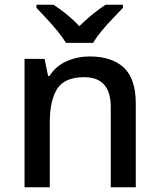

<svg xmlns="http://www.w3.org/2000/svg" viewBox="-20 -786 670 806"><path d="M356 -549Q450 -549 500 -502Q550 -455 550 -351V0H445V-336Q445 -462 334 -462Q251 -462 220 -413Q189 -364 189 -272V0H83V-539H167L182 -467H188Q214 -509 259.5 -529Q305 -549 356 -549ZM257 -606Q243 -629 221 -656Q199 -683 175 -708.5Q151 -734 133 -753V-766H205Q231 -749 259.5 -726Q288 -703 313 -676Q340 -703 368.5 -726Q397 -749 423 -766H496V-753Q478 -734 453.5 -708.5Q429 -683 406.5 -656Q384 -629 371 -606Z"/></svg>

Font: Noto Sans Sinhala Medium
Style: Regular
Weight: 500
Designer: Jelle Bosma - Monotype Design Team
Foundry: Monotype Imaging Inc.
Version: Version 2.006; ttfautohint (v1.8.4.7-5d5b)